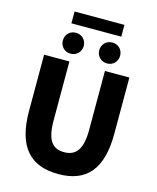

<svg xmlns="http://www.w3.org/2000/svg" viewBox="-153 -1187 1070 1305"><g transform="rotate(15 381.5 -534.0)"><path d="M384 14C582 14 682 -99 682 -350V-745H510V-331C510 -190 465 -140 384 -140C302 -140 260 -190 260 -331V-745H82V-350C82 -99 185 14 384 14ZM253 -798C296 -798 327 -831 327 -871C327 -913 296 -945 253 -945C210 -945 180 -913 180 -871C180 -831 210 -798 253 -798ZM206 -999H557V-1082H206ZM510 -798C553 -798 583 -831 583 -871C583 -913 553 -945 510 -945C467 -945 436 -913 436 -871C436 -831 467 -798 510 -798Z"/></g></svg>

Font: Noto Sans KR Black
Style: Regular
Weight: 900
Designer: Ryoko NISHIZUKA 西塚涼子 (kana, bopomofo & ideographs); Paul D. Hunt (Latin, Greek & Cyrillic); Sandoll Communications 산돌커뮤니
Foundry: Adobe
Version: Version 2.004;hotconv 1.0.118;makeotfexe 2.5.65603